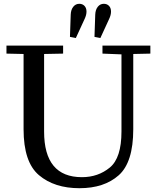

<svg xmlns="http://www.w3.org/2000/svg" viewBox="-20 -980 821 1010"><path d="M14 -740H312V-698L212 -696V-288Q212 -48 411 -48Q496 -48 557.5 -98.5Q619 -149 619 -288V-694L519 -698V-740H771V-698L681 -696V-300Q681 -126 604.5 -58Q528 10 398 10Q266 10 185 -58.5Q104 -127 104 -300V-696L14 -698ZM397 -960Q414 -960 424.5 -949Q435 -938 435 -919Q435 -901 425 -880L379 -780L348 -786L352 -903Q353 -929 365.5 -944.5Q378 -960 397 -960ZM481 -903Q482 -929 494.5 -944.5Q507 -960 526 -960Q543 -960 553.5 -949Q564 -938 564 -919Q564 -901 554 -880L508 -780L477 -786Z"/></svg>

Font: Minipax
Style: Regular
Weight: 400
Designer: Raphaël Ronot, Igor Stepanchenko (Cyrillic)
Foundry: steppetype
Version: Version 1.002